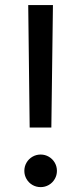

<svg xmlns="http://www.w3.org/2000/svg" viewBox="-20 -748 328 774"><path d="M93.8 -727.5H193.4L187 -233.9H99.6ZM78.1 -59.1Q78.1 -77.1 86.9 -92.3Q95.7 -107.4 110.8 -116.2Q126 -125 144 -125Q161.6 -125 176.8 -116.2Q191.9 -107.4 200.7 -92.3Q209.5 -77.1 209.5 -59.1Q209.5 -41.5 200.7 -26.4Q191.9 -11.2 176.8 -2.4Q161.6 6.3 144 6.3Q126 6.3 110.8 -2.4Q95.7 -11.2 86.9 -26.4Q78.1 -41.5 78.1 -59.1Z"/></svg>

Font: Inter RS Variable
Style: Regular
Weight: 400
Designer: Rasmus Andersson (customised by Maria Ramos and Noel Pretorius)
Foundry: rsms
Version: Version 3.001;Glyphs 3.2.3 (3260)